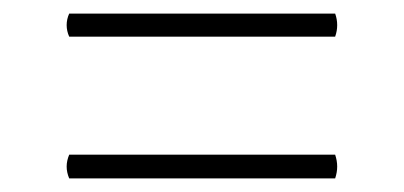

<svg xmlns="http://www.w3.org/2000/svg" viewBox="-20 -492 595 283"><path d="M82 -472C77 -461 77 -449 82 -438H474C478 -449 478 -461 474 -472ZM82 -264C77 -252 77 -241 82 -229H474C478 -241 478 -252 474 -264Z"/></svg>

Font: Arima Koshi ExtraLight
Style: Regular
Weight: 275
Designer: Joana Correia and Natanael Gama
Foundry: NDISCOVER
Version: Version 1.019;PS 001.019;hotconv 1.0.88;makeotf.lib2.5.64775